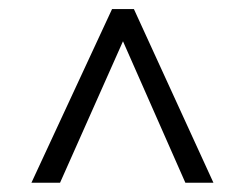

<svg xmlns="http://www.w3.org/2000/svg" viewBox="-20 -645 539 422"><path d="M449.1 -243.4H387.4L250.3 -554.3L112 -243.4H49.1L226.3 -625.1H274.3Z"/></svg>

Font: t
Style: Regular
Weight: 400
Designer: Takis Katsoulidis and George D. Matthiopoulos
Foundry: Takis Katsoulidis and George D. Matthiopoulos
Version: Version 1.0 ; ttfautohint (v1.8.1)